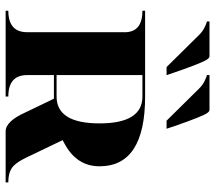

<svg xmlns="http://www.w3.org/2000/svg" viewBox="-62 -720 782 699"><g transform="rotate(90 329.5 -371.0)"><path d="M449.2 -585.9H419.9L303.2 -704.1Q290.5 -717.3 273.9 -725.1Q258.8 -732.4 253.9 -732.4V-742.2H380.9Q385.7 -742.2 391.6 -734.4Q403.3 -719.7 439.5 -615.2ZM253.9 -585.9H224.6L107.9 -704.1Q95.2 -717.3 78.6 -725.1Q63.5 -732.4 58.6 -732.4V-742.2H185.5Q190.4 -742.2 196.3 -734.4Q208 -719.7 244.1 -615.2ZM253.9 -498V-185.5H332Q429.7 -185.5 429.7 -341.8Q429.7 -498 332 -498ZM19.5 -507.8H332Q585.9 -507.8 585.9 -341.8Q585.9 -258.8 503.4 -214.4Q497.1 -210.9 490.7 -207.5L553.7 -76.2Q568.8 -44.4 584 -29.3Q603.5 -9.8 644.5 -9.8V0H459Q421.9 0 389.6 -72.3L339.8 -175.8Q335.9 -175.8 332 -175.8H253.9V-78.1Q253.9 -9.8 332 -9.8V0H19.5V-9.8Q97.7 -9.8 97.7 -78.1V-438.5Q94.7 -498 19.5 -498Z"/></g></svg>

Font: spinweradC
Style: Bold
Weight: 700
Width: 7
Version: Version 0.3